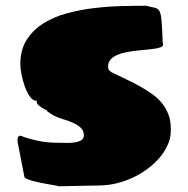

<svg xmlns="http://www.w3.org/2000/svg" viewBox="-20 -631 660 674"><path d="M41.5 -140.1Q41.5 -145.5 43.5 -149.7Q45.4 -153.8 51.3 -154.8Q117.2 -129.9 179.2 -129.9Q192.9 -129.9 209.7 -129.4Q226.6 -128.9 240.7 -130.9Q254.9 -132.8 264.6 -138.4Q274.4 -144 274.4 -155.8Q274.4 -172.9 262.9 -183.1Q251.5 -193.4 235.4 -200.4Q219.2 -207.5 201.4 -212.6Q183.6 -217.8 171.4 -224.1Q170.4 -224.6 167 -226.6Q163.6 -228.5 159.4 -231.2Q155.3 -233.9 150.9 -236.8Q146.5 -239.7 144.5 -241.2Q148.9 -241.2 144 -243.7Q139.2 -246.1 131.3 -250.5Q123.5 -254.9 116.5 -260.5Q109.4 -266.1 109.4 -272V-276.9Q95.2 -276.9 84.5 -292.5Q73.7 -308.1 66.4 -329.3Q59.1 -350.6 55.2 -371.8Q51.3 -393.1 51.3 -404.8Q51.3 -455.6 73.2 -490.5Q95.2 -525.4 131.3 -548.3Q167.5 -571.3 213.9 -584Q260.3 -596.7 309.6 -602.5Q358.9 -608.4 406.7 -609.6Q454.6 -610.8 493.7 -610.8Q506.8 -606.9 515.9 -605.5Q524.9 -604 530.8 -601.1Q536.6 -598.1 540 -591.8Q543.5 -585.4 545.4 -572.3Q547.4 -559.1 548.6 -536.9Q549.8 -514.6 551.3 -480Q555.2 -472.7 549.3 -468.3Q543.5 -463.9 530.8 -461.4Q518.1 -459 500.2 -457.3Q482.4 -455.6 463.4 -453.6Q444.3 -451.7 425.8 -448.2Q407.2 -444.8 392.3 -438.5Q377.4 -432.1 368.4 -422.4Q359.4 -412.6 359.4 -397.9Q359.4 -391.1 361.1 -387.2Q362.8 -383.3 370.6 -377.9Q397 -364.7 422.6 -352.8Q448.2 -340.8 471.4 -327.9Q494.6 -314.9 514.4 -300.8Q534.2 -286.6 548.6 -268.8Q563 -251 571.3 -229Q579.6 -207 579.6 -179.2Q579.6 -165.5 578.4 -154.3Q577.1 -143.1 572.3 -130.9Q559.6 -97.7 533.7 -70.1Q507.8 -42.5 474.9 -22.7Q441.9 -2.9 404.8 8.3Q367.7 19.5 332.5 20L185.5 22.9Q183.1 21.5 173.6 19.8Q164.1 18.1 150.9 15.9Q137.7 13.7 123 10.7Q108.4 7.8 95.7 4.4Q83 1 74.5 -2.9Q65.9 -6.8 65.4 -11.2L41.5 -134.8Z"/></svg>

Font: Sigmar One
Style: Regular
Weight: 400
Version: Version 1.000